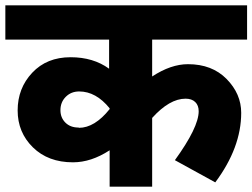

<svg xmlns="http://www.w3.org/2000/svg" viewBox="-40 -697 944 718"><path d="M884 -549H529V-411Q599 -457 663 -457Q753 -457 807.5 -401.5Q862 -346 862 -275Q862 -145 765 -15L614 -98Q703 -221 703 -281Q703 -303 690 -315.5Q677 -328 654 -328Q594 -328 529 -256V1H370V-135Q301 -90 233 -90Q140 -90 83 -146Q26 -202 26 -284Q26 -367 80.5 -425Q135 -483 224 -483Q309 -483 368 -440V-549H-20V-677H884ZM254 -220 255 -219Q314 -219 370 -289V-292Q319 -355 256 -355Q226 -355 206 -335Q186 -315 186 -285Q186 -257 204.5 -238.5Q223 -220 254 -220Z"/></svg>

Font: Martel Sans Heavy
Style: Regular
Weight: 900
Designer: Dan Reynolds and Mathieu Réguer
Foundry: Dan Reynolds and Mathieu Réguer
Version: Version 1.001;PS 001.001;hotconv 1.0.70;makeotf.lib2.5.58329